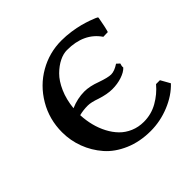

<svg xmlns="http://www.w3.org/2000/svg" viewBox="-165 -828 1008 1008"><g transform="rotate(-45 338.5 -324.0)"><path d="M606 -145H634.8L664.1 -92.8Q620.1 -45.9 552 -18.1Q483.9 9.8 412.1 9.8Q332 9.8 266.8 -18.3Q201.7 -46.4 161.4 -92.8Q121.1 -139.2 99.6 -196.3Q78.1 -253.4 78.1 -314.9Q78.1 -410.6 125 -490.2Q171.9 -569.8 249.3 -614Q326.7 -658.2 416 -658.2Q451.2 -658.2 486.8 -653.1Q522.5 -647.9 548.3 -640.9Q574.2 -633.8 595 -626.5Q615.7 -619.1 626.5 -614.3L637.2 -608.9L639.2 -605Q628.9 -545.4 620.1 -517.1L585.9 -516.1Q527.3 -602.1 401.9 -602.1Q374.5 -602.1 344.7 -587.4Q314.9 -572.8 286.4 -544.7Q257.8 -516.6 236.8 -468.8Q215.8 -420.9 210 -361.8Q261.2 -383.8 312 -383.8Q351.6 -383.8 400.9 -365.2Q452.1 -347.2 475.1 -347.2Q500 -347.2 533.2 -369.1L549.8 -354Q544.4 -339.8 545.9 -328.1Q529.3 -310.1 496.1 -299.1Q462.9 -288.1 424.8 -288.1Q387.2 -288.1 337.9 -304.2Q296.9 -318.8 272.9 -318.8Q238.3 -318.8 209 -311Q210.9 -270 220.5 -232.4Q230 -194.8 247.6 -161.4Q265.1 -127.9 289.3 -103.3Q313.5 -78.6 347.4 -64.2Q381.3 -49.8 420.9 -49.8Q476.6 -49.8 524.2 -76.9Q571.8 -104 606 -145Z"/></g></svg>

Font: Linear Smooth
Style: Bold
Weight: 700
Designer: Philipp H. Poll, Flanker
Foundry: Philipp H. Poll, reworked by Flanker
Version: Version 1.061 | FøM Fix